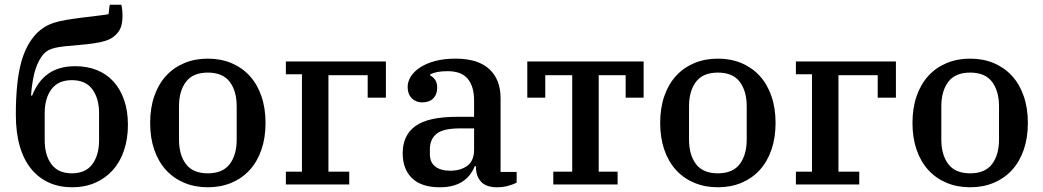

<svg xmlns="http://www.w3.org/2000/svg" viewBox="-20 -780 4409 812"><path d="M285 12Q231 12 187.5 -7.5Q144 -27 112.5 -65Q81 -103 64 -160.5Q47 -218 47 -294Q47 -364 52.5 -418.5Q58 -473 69 -514Q80 -555 96.5 -585.5Q113 -616 135 -639Q150 -654 167.5 -665Q185 -676 208 -683.5Q231 -691 261 -696Q291 -701 331 -706Q371 -711 397 -714Q423 -717 439 -720L444 -760H493Q498 -742 498 -713Q498 -686 492 -667.5Q486 -649 471 -634Q462 -625 450.5 -618Q439 -611 421.5 -606Q404 -601 378.5 -597Q353 -593 317 -590Q281 -587 256.5 -584.5Q232 -582 214.5 -578Q197 -574 185.5 -568Q174 -562 165 -552Q144 -529 130.5 -488.5Q117 -448 111 -376H116Q140 -437 184.5 -468.5Q229 -500 299 -500Q349 -500 390 -483.5Q431 -467 460 -435Q489 -403 505 -357Q521 -311 521 -252Q521 -193 504.5 -144Q488 -95 457 -60.5Q426 -26 382.5 -7Q339 12 285 12ZM284 -47Q342 -47 370.5 -85.5Q399 -124 399 -187V-301Q399 -364 370.5 -402.5Q342 -441 284 -441Q226 -441 197.5 -402.5Q169 -364 169 -301V-187Q169 -124 197.5 -85.5Q226 -47 284 -47Z M859 -47Q922 -47 951.5 -86Q981 -125 981 -190V-330Q981 -395 951.5 -434Q922 -473 859 -473Q796 -473 766.5 -434Q737 -395 737 -330V-190Q737 -125 766.5 -86Q796 -47 859 -47ZM859 12Q804 12 759 -7Q714 -26 682 -61Q650 -96 632.5 -146.5Q615 -197 615 -260Q615 -323 632.5 -373.5Q650 -424 682 -459Q714 -494 759 -513Q804 -532 859 -532Q914 -532 959 -513Q1004 -494 1036 -459Q1068 -424 1085.5 -373.5Q1103 -323 1103 -260Q1103 -197 1085.5 -146.5Q1068 -96 1036 -61Q1004 -26 959 -7Q914 12 859 12Z M1189 -54H1257V-466H1189V-520H1612V-367H1535V-462H1369V-54H1457V0H1189Z M1840 12Q1762 12 1722.5 -26.5Q1683 -65 1683 -132Q1683 -208 1737 -247Q1791 -286 1913 -286H1985V-354Q1985 -415 1958 -447Q1931 -479 1873 -479Q1824 -479 1799 -465V-461Q1810 -456 1819.5 -443.5Q1829 -431 1829 -409Q1829 -381 1812.5 -364Q1796 -347 1765 -347Q1739 -347 1721.5 -364.5Q1704 -382 1704 -412Q1704 -435 1717.5 -456.5Q1731 -478 1757 -495Q1783 -512 1820.5 -522Q1858 -532 1907 -532Q2001 -532 2049 -488Q2097 -444 2097 -365V-53H2165V-8Q2151 0 2129 6Q2107 12 2082 12Q2036 12 2014.5 -11.5Q1993 -35 1993 -72V-77H1988Q1981 -60 1970 -44.5Q1959 -29 1941.5 -16Q1924 -3 1899 4.5Q1874 12 1840 12ZM1884 -58Q1928 -58 1956.5 -79Q1985 -100 1985 -148V-237H1925Q1854 -237 1826 -214Q1798 -191 1798 -148V-129Q1798 -93 1821 -75.5Q1844 -58 1884 -58Z M2320 -54H2400V-462H2286V-367H2210V-520H2702V-367H2626V-462H2512V-54H2592V0H2320Z M3016 -47Q3079 -47 3108.5 -86Q3138 -125 3138 -190V-330Q3138 -395 3108.5 -434Q3079 -473 3016 -473Q2953 -473 2923.5 -434Q2894 -395 2894 -330V-190Q2894 -125 2923.5 -86Q2953 -47 3016 -47ZM3016 12Q2961 12 2916 -7Q2871 -26 2839 -61Q2807 -96 2789.5 -146.5Q2772 -197 2772 -260Q2772 -323 2789.5 -373.5Q2807 -424 2839 -459Q2871 -494 2916 -513Q2961 -532 3016 -532Q3071 -532 3116 -513Q3161 -494 3193 -459Q3225 -424 3242.5 -373.5Q3260 -323 3260 -260Q3260 -197 3242.5 -146.5Q3225 -96 3193 -61Q3161 -26 3116 -7Q3071 12 3016 12Z M3346 -54H3414V-466H3346V-520H3769V-367H3692V-462H3526V-54H3614V0H3346Z M4083 -47Q4146 -47 4175.5 -86Q4205 -125 4205 -190V-330Q4205 -395 4175.5 -434Q4146 -473 4083 -473Q4020 -473 3990.5 -434Q3961 -395 3961 -330V-190Q3961 -125 3990.5 -86Q4020 -47 4083 -47ZM4083 12Q4028 12 3983 -7Q3938 -26 3906 -61Q3874 -96 3856.5 -146.5Q3839 -197 3839 -260Q3839 -323 3856.5 -373.5Q3874 -424 3906 -459Q3938 -494 3983 -513Q4028 -532 4083 -532Q4138 -532 4183 -513Q4228 -494 4260 -459Q4292 -424 4309.5 -373.5Q4327 -323 4327 -260Q4327 -197 4309.5 -146.5Q4292 -96 4260 -61Q4228 -26 4183 -7Q4138 12 4083 12Z"/></svg>

Font: IBM Plex Serif Medm
Style: Regular
Weight: 500
Designer: Mike Abbink, Paul van der Laan, Pieter van Rosmalen
Foundry: Bold Monday
Version: Version 3.001